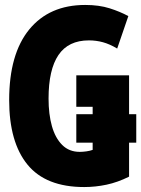

<svg xmlns="http://www.w3.org/2000/svg" viewBox="-20 -745 570 775"><path d="M320 10Q165 10 91 -80.5Q17 -171 17 -341Q17 -527 98 -626Q179 -725 324 -725Q380 -725 422.5 -711.5Q465 -698 498 -680L453 -549Q423 -567 395.5 -574.5Q368 -582 339 -582Q256 -582 216 -523Q176 -464 176 -347Q176 -284 189.5 -236Q203 -188 231 -160Q259 -132 302 -132Q314 -132 328.5 -134Q343 -136 354 -140V-169H288V-284H354V-314H288V-441H501V-284H530V-169H501V-32Q455 -9 410 0.5Q365 10 320 10Z"/></svg>

Font: Noto Sans Mono Condensed Black
Style: Regular
Weight: 900
Width: 3
Designer: Monotype Design Team
Foundry: Monotype Imaging Inc.
Version: Version 2.014